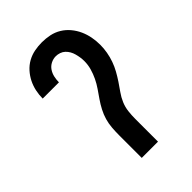

<svg xmlns="http://www.w3.org/2000/svg" viewBox="-218 -839 936 936"><g transform="rotate(-45 250.0 -371.5)"><path d="M194 0V-156Q194 -181 196 -207Q198 -233 205 -257Q212 -281 224 -304Q236 -327 250.5 -348Q265 -369 279.5 -390Q294 -411 305 -434Q316 -457 323 -481.5Q330 -506 330 -532Q330 -545 328 -558Q326 -571 322.5 -584Q319 -597 312.5 -608.5Q306 -620 296.5 -629Q287 -638 274 -642.5Q261 -647 248 -647Q230 -647 213.5 -638.5Q197 -630 187 -615Q177 -600 173 -582Q169 -564 169 -546H57Q57 -572 62.5 -597.5Q68 -623 79.5 -646Q91 -669 108.5 -688.5Q126 -708 148.5 -720.5Q171 -733 196.5 -738Q222 -743 248 -743Q275 -743 301.5 -737.5Q328 -732 351 -718Q374 -704 391.5 -683Q409 -662 420 -637.5Q431 -613 436 -586.5Q441 -560 441 -533Q441 -508 436.5 -482.5Q432 -457 423.5 -433Q415 -409 402.5 -386.5Q390 -364 376 -343Q362 -322 347 -301Q332 -280 322 -256.5Q312 -233 309 -207.5Q306 -182 306 -156V0Z"/></g></svg>

Font: Iosevka SS08 Regular
Style: Bold
Weight: 700
Monospace: yes
Designer: Belleve Invis
Foundry: Belleve Invis
Version: Version 16.3.4; ttfautohint (v1.8.4)